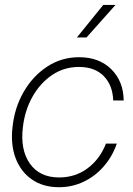

<svg xmlns="http://www.w3.org/2000/svg" viewBox="-20 -760 546 789"><path d="M222.2 9.3Q156.7 9.3 110.8 -22.7Q64.9 -54.7 43.9 -110.8Q22.9 -167 31.7 -239.7Q40 -317.9 77.4 -382.6Q114.7 -447.3 173.6 -486.1Q232.4 -524.9 305.2 -524.9Q387.7 -524.9 437.5 -475.3Q487.3 -425.8 488.3 -347.2H445.3Q442.9 -410.2 406.2 -447.5Q369.6 -484.9 304.2 -484.9Q243.2 -484.9 194.1 -451.7Q145 -418.5 113.5 -362.5Q82 -306.6 74.2 -238.3Q62.5 -145.5 102.5 -88.1Q142.6 -30.8 223.1 -30.8Q289.1 -30.8 339.6 -68.1Q390.1 -105.5 415.5 -169.9H460Q441.9 -117.2 406.7 -76.7Q371.6 -36.1 324.2 -13.4Q276.9 9.3 222.2 9.3ZM295.9 -606 404.3 -739.7H454.6L335.4 -606Z"/></svg>

Font: Inter Display ExtraLight
Style: Italic
Weight: 200
Italic angle: -9.39999°
Designer: Rasmus Andersson
Foundry: rsms
Version: Version 4.000;git-a52131595